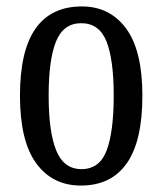

<svg xmlns="http://www.w3.org/2000/svg" viewBox="-20 -566 504 596"><path d="M231 10Q143 10 92.5 -59Q42 -128 42 -269Q42 -409 90.5 -477.5Q139 -546 234 -546Q321 -546 371.5 -477.5Q422 -409 422 -269Q422 -128 373.5 -59Q325 10 231 10ZM233 -41Q289 -41 311 -99Q333 -157 333 -269Q333 -381 310.5 -437.5Q288 -494 232 -494Q177 -494 154 -437.5Q131 -381 131 -269Q131 -157 154.5 -99Q178 -41 233 -41Z"/></svg>

Font: Noto Serif Hebrew ExtraCondensed
Style: Regular
Weight: 400
Width: 2
Designer: Monotype Design Team
Foundry: Monotype Imaging Inc.
Version: Version 2.004; ttfautohint (v1.8.4.7-5d5b)